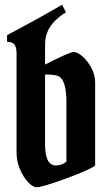

<svg xmlns="http://www.w3.org/2000/svg" viewBox="-20 -789 470 809"><path d="M380.9 -92.8Q380.9 -88.9 359.1 -78.4Q337.4 -67.9 304.2 -54.4Q271 -41 235.6 -28.6Q200.2 -16.1 172.4 -8.1Q144.5 0 134.8 0Q118.2 0 98.4 -21.2Q78.6 -42.5 64.2 -75.9Q49.8 -109.4 49.8 -146V-563Q49.8 -589.8 40.8 -601.3Q31.7 -612.8 9.8 -612.8V-641.1Q74.7 -675.3 132.8 -707.3Q190.9 -739.3 241.7 -769L257.8 -736.8Q247.6 -731.9 229.7 -717.5Q211.9 -703.1 199.7 -688Q169.9 -650.4 169.9 -602.1V-517.1Q273.4 -569.8 289.6 -569.8Q307.1 -569.8 328.6 -550.5Q350.1 -531.2 365.5 -502Q380.9 -472.7 380.9 -441.9ZM169.9 -475.1V-180.2Q169.9 -91.8 215.8 -91.8Q240.2 -91.8 259.8 -107.9V-357.9Q259.8 -456.1 223.6 -469.2Q207 -475.1 169.9 -475.1Z"/></svg>

Font: Bokor
Style: Regular
Weight: 400
Designer: Danh Hong
Foundry: Danh Hong
Version: Version 8.002; ttfautohint (v1.8.3)